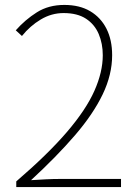

<svg xmlns="http://www.w3.org/2000/svg" viewBox="-20 -759 561 779"><path d="M46 0V-23Q175 -134 252 -224Q329 -314 363 -390.5Q397 -467 397 -535Q397 -582 380.5 -621Q364 -660 329 -683Q294 -706 238 -706Q189 -706 145.5 -680Q102 -654 69 -613L44 -636Q82 -679 129.5 -709Q177 -739 241 -739Q303 -739 346 -713.5Q389 -688 412 -642.5Q435 -597 435 -535Q435 -456 396.5 -376Q358 -296 284.5 -210.5Q211 -125 106 -28Q136 -30 166 -31.5Q196 -33 225 -33H471V0Z"/></svg>

Font: Noto Sans KR Thin Thin
Style: Regular
Weight: 250
Version: Version 2.004-H2;hotconv 1.0.118;makeotfexe 2.5.65603